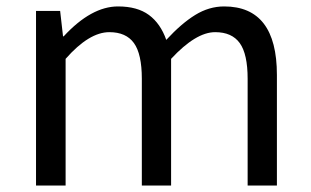

<svg xmlns="http://www.w3.org/2000/svg" viewBox="-20 -577 966 597"><path d="M92 -543H167L176 -464H178Q264 -557 347 -557Q407 -557 443 -530.5Q479 -504 497 -453Q544 -504 587 -530.5Q630 -557 677 -557Q841 -557 841 -344V0H750V-332Q750 -409 725.5 -443Q701 -477 649 -477Q589 -477 512 -394V0H421V-332Q421 -409 396.5 -443Q372 -477 320 -477Q257 -477 184 -394V0H92Z"/></svg>

Font: Merged Yaku Han JP
Style: Regular
Weight: 400
Designer: Ryoko NISHIZUKA 西塚涼子 (kana, bopomofo & ideographs); Paul D. Hunt (Latin, Greek & Cyrillic); Sandoll Communications 산돌커뮤니
Foundry: Adobe
Version: Version 2.004